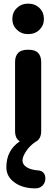

<svg xmlns="http://www.w3.org/2000/svg" viewBox="-20 -782 310 1058"><path d="M135 -594Q98 -594 73 -618Q48 -642 48 -677Q48 -714 73 -738Q98 -762 135 -762Q173 -762 197.5 -738Q222 -714 222 -677Q222 -642 197.5 -618Q173 -594 135 -594ZM175 256Q105 256 60 223.5Q15 191 15 140Q15 46 89 -3Q63 -19 63 -60V-440Q63 -472 79.5 -490Q96 -508 135 -508Q174 -508 190.5 -490Q207 -472 207 -440V-60Q207 -15 175 0Q143 22 123.5 52Q104 82 104 102Q104 125 127 139.5Q150 154 190 157Q209 158 219.5 170Q230 182 230 201Q230 225 214.5 240.5Q199 256 175 256Z"/></svg>

Font: Madimi One
Style: Regular
Weight: 400
Designer: Taurai Valerie Mtake, Mirko Velimirovic
Foundry: TaVaTake
Version: Version 1.000; ttfautohint (v1.8.4.7-5d5b)